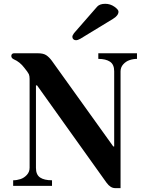

<svg xmlns="http://www.w3.org/2000/svg" viewBox="-20 -972 762 1004"><path d="M358.4 -779.3Q358.4 -787.1 367.2 -798.8L488.3 -937.5Q502 -952.1 530.3 -952.1Q556.6 -952.1 578.1 -937Q599.6 -921.9 599.6 -911.1Q599.6 -890.6 570.3 -873L400.4 -769.5Q386.7 -761.7 377 -761.7Q369.1 -761.7 363.8 -766.6Q358.4 -771.5 358.4 -779.3ZM39.1 -679.7Q39.1 -685.5 43 -689.5Q46.9 -693.4 52.7 -693.4H178.7Q207 -693.4 222.2 -683.1Q237.3 -672.9 251 -654.3L572.3 -206.1H577.1V-599.6Q577.1 -634.8 555.2 -649.4Q533.2 -664.1 494.1 -664.1V-693.4H696.3V-664.1Q676.8 -664.1 657.7 -657.7Q638.7 -651.4 624.5 -635.7Q610.4 -620.1 610.4 -598.6V11.7H582Q557.6 11.7 537.1 -16.6L173.8 -525.4H168V-93.8Q168 -58.6 189.5 -43.9Q210.9 -29.3 252 -29.3V0H48.8V-29.3Q68.4 -29.3 87.4 -35.6Q106.4 -42 120.6 -57.6Q134.8 -73.2 134.8 -94.7V-559.6Q134.8 -574.2 130.9 -584Q125 -595.7 107.4 -617.2Q84 -648.4 51.8 -662.1Q39.1 -668 39.1 -679.7Z"/></svg>

Font: Monomakh Unicode TT
Style: Medium
Weight: 500
Designer: Alexey Kryukov, Aleksandr Andreev
Version: Version 1.1